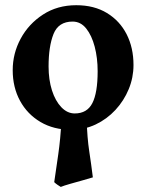

<svg xmlns="http://www.w3.org/2000/svg" viewBox="-20 -489 572 745"><path d="M256.8 14.6Q188.5 14.6 137.2 -15.6Q85.9 -45.9 57.6 -98.1Q29.3 -150.4 29.3 -216.8Q29.3 -281.7 60.3 -339.1Q91.3 -396.5 147 -432.6Q202.6 -468.8 275.9 -468.8Q345.2 -468.8 395 -438.5Q444.8 -408.2 471.4 -356Q498 -303.7 498 -236.8Q498 -188 479.5 -143.1Q460.9 -98.1 428 -62.5Q395 -26.9 351.3 -6.1Q307.6 14.6 256.8 14.6ZM215.8 236.3Q210.4 233.4 202.9 228Q195.3 222.7 190.4 217.8Q197.3 169.9 206.1 109.6Q214.8 49.3 218.3 -20.5L316.4 -22.9Q318.4 46.4 326.2 97.4Q334 148.4 340.3 199.2Q330.1 202.6 304.4 209.7Q278.8 216.8 253.2 224.1Q227.5 231.4 215.8 236.3ZM270 -48.8Q317.9 -48.8 338.4 -88.9Q358.9 -128.9 358.9 -212.4Q358.9 -264.2 347.4 -307.9Q335.9 -351.6 314.5 -378.4Q293 -405.3 261.7 -405.3Q207 -405.3 187.7 -357.2Q168.5 -309.1 168.5 -231Q168.5 -179.7 181.6 -138.4Q194.8 -97.2 218 -73Q241.2 -48.8 270 -48.8Z"/></svg>

Font: Gentium Book Plus
Style: Bold
Weight: 700
Designer: Victor Gaultney, Annie Olsen, Iska Routamaa, Becca Hirsbrunner
Foundry: SIL International
Version: Version 6.101